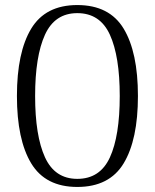

<svg xmlns="http://www.w3.org/2000/svg" viewBox="-20 -730 613 760"><path d="M47 -350Q47 -523 103.5 -616.5Q160 -710 286 -710Q413 -710 469.5 -616.5Q526 -523 526 -350Q526 -177 469.5 -83.5Q413 10 286 10Q160 10 103.5 -83.5Q47 -177 47 -350ZM454 -350Q454 -507 415 -592.5Q376 -678 286 -678Q197 -678 158 -592.5Q119 -507 119 -350Q119 -193 158 -107.5Q197 -22 286 -22Q376 -22 415 -107Q454 -192 454 -350Z"/></svg>

Font: Trirong Light
Style: Regular
Weight: 300
Designer: Katatrad Team
Foundry: CadsonDemak
Version: Version 1.001